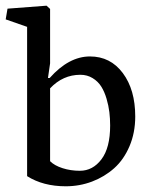

<svg xmlns="http://www.w3.org/2000/svg" viewBox="-26 -634 520 665"><path d="M67.9 -23.9V-541L-6.3 -566.9L0 -604L135.3 -614.3L147.5 -603V-414.6L140.1 -363.8H146Q212.4 -438.5 285.6 -438.5Q356.4 -438.5 399.4 -380.9Q442.4 -323.2 442.4 -230.5Q442.4 -174.3 422.6 -127.7Q402.8 -81.1 369.4 -51.3Q335.9 -21.5 292.7 -5.1Q249.5 11.2 201.7 11.2Q123.5 11.2 67.9 -23.9ZM355.5 -199.2Q355.5 -223.1 352.8 -245.6Q350.1 -268.1 343 -292.2Q335.9 -316.4 324.7 -334.2Q313.5 -352.1 294.7 -363.5Q275.9 -375 252.4 -375Q191.9 -375 147.5 -328.1V-75.7Q162.6 -60.5 190.7 -51.5Q218.8 -42.5 250.5 -42.5Q295.4 -42.5 325.4 -82.3Q355.5 -122.1 355.5 -199.2Z"/></svg>

Font: Neuton
Style: Regular
Weight: 400
Designer: Brian M Zick
Version: Version 1.3